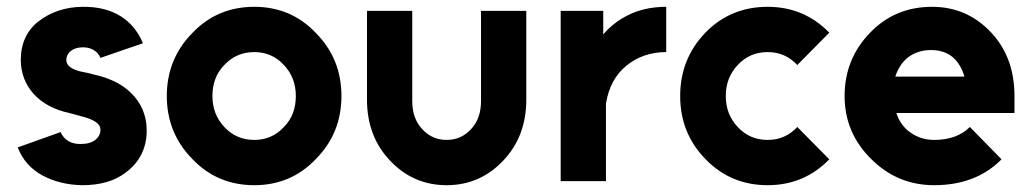

<svg xmlns="http://www.w3.org/2000/svg" viewBox="-20 -532 3018 564"><path d="M400 -405Q378 -457 335 -484Q289 -513 222 -512Q148 -511 94 -470Q41 -429 41 -355Q42 -297 79 -256Q98 -235 124.5 -221Q151 -207 184 -200Q192 -198 200.5 -195.5Q209 -193 217 -191Q274 -177 275 -153Q276 -134 260 -121Q245 -109 216 -109Q174 -109 158 -144L32 -99Q53 -45 104 -17Q156 11 222 12Q301 12 349 -25Q410 -70 411 -147Q411 -220 356 -267Q319 -299 256 -313Q250 -315 241 -317Q232 -319 221 -321Q176 -331 175 -354Q174 -371 188 -382Q201 -393 224 -393Q242 -393 255 -385Q269 -377 275 -362Z M727 -379Q779 -379 814 -341Q849 -304 849 -250Q849 -223 840.5 -200Q832 -177 814 -159Q779 -121 727 -121Q674 -121 639 -159Q604 -196 604 -250Q604 -277 612.5 -300Q621 -323 639 -341Q674 -379 727 -379ZM727 -512Q618 -512 545 -435Q470 -359 470 -250Q470 -141 545 -65Q618 12 727 12Q835 12 908 -65Q983 -141 983 -250Q983 -359 908 -435Q835 -512 727 -512Z M1058 -500V-240Q1058 -131 1126 -60Q1194 12 1292 12Q1390 12 1458 -60Q1526 -131 1526 -240V-500H1393V-235Q1393 -184 1364 -153Q1335 -121 1292 -121Q1249 -121 1220 -153Q1191 -184 1191 -235V-500Z M1627 -500V0H1760V-228Q1772 -300 1820 -339Q1869 -379 1937 -379V-512Q1871 -512 1820 -485Q1791 -470 1767 -447Q1763 -443 1759.5 -439Q1756 -435 1752 -431V-500Z M2235 -512Q2126 -512 2052 -436Q1978 -359 1978 -250Q1978 -141 2052 -65Q2126 12 2235 12Q2342 12 2416 -64L2322 -159Q2287 -121 2235 -121Q2182 -121 2147 -159Q2112 -196 2112 -250Q2112 -304 2147 -341Q2182 -379 2235 -379Q2287 -379 2322 -341L2416 -436Q2342 -512 2235 -512Z M2960 -200V-250Q2960 -363 2892 -436Q2821 -512 2718 -512Q2609 -512 2536 -436Q2461 -359 2461 -250Q2461 -142 2539 -65Q2616 12 2724 12Q2847 12 2922 -64L2829 -159Q2791 -121 2724 -121Q2682 -121 2650 -146Q2637 -156 2627.5 -170Q2618 -184 2613 -200ZM2715 -385Q2754 -385 2780 -363Q2803 -342 2813 -307H2610Q2620 -339 2644 -361Q2674 -385 2715 -385Z"/></svg>

Font: Unageo
Style: Bold
Weight: 700
Designer: Richard Sepsi
Foundry: Richard Sepsi
Version: Version 2.000